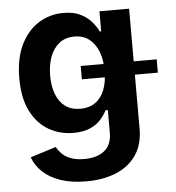

<svg xmlns="http://www.w3.org/2000/svg" viewBox="-54 -603 795 869"><g transform="rotate(-5 343.5 -168.5)"><path d="M303.7 215.8Q236.8 215.8 187.3 199Q137.7 182.1 106.4 152.6Q75.2 123 62 85.4L178.7 48.8Q186.5 64 201.4 79.3Q216.3 94.7 241.2 104.5Q266.1 114.3 303.2 114.3Q360.8 114.3 394.5 87.6Q428.2 61 428.2 4.9V-97.2H417.5Q407.7 -76.2 389.4 -55.7Q371.1 -35.2 340.8 -21.5Q310.5 -7.8 265.1 -7.8Q202.6 -7.8 152.1 -37.1Q101.6 -66.4 71.5 -125.5Q41.5 -184.6 41.5 -273.9Q41.5 -365.2 71.8 -427.2Q102.1 -489.3 153.1 -521Q204.1 -552.7 265.6 -552.7Q313 -552.7 344 -536.9Q375 -521 394 -498.3Q413.1 -475.6 422.9 -454.6H429.2V-545.9H564V-1.5Q564 71.8 530.3 120.1Q496.6 168.5 438 192.1Q379.4 215.8 303.7 215.8ZM305.7 -113.8Q345.2 -113.8 372.8 -133.1Q400.4 -152.3 414.8 -188.5Q429.2 -224.6 429.2 -274.9Q429.2 -325.2 414.8 -362.5Q400.4 -399.9 373 -420.9Q345.7 -441.9 305.7 -441.9Q265.1 -441.9 237.5 -420.2Q210 -398.4 195.8 -360.8Q181.6 -323.2 181.6 -274.9Q181.6 -226.1 195.8 -189.7Q210 -153.3 237.5 -133.5Q265.1 -113.8 305.7 -113.8ZM323.2 -246.1V-306.6H668.5V-246.1Z"/></g></svg>

Font: Inter
Style: 650
Weight: 650
Designer: Rasmus Andersson
Foundry: rsms
Version: Version 4.001;git-66647c0bb